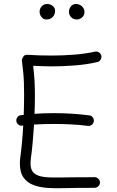

<svg xmlns="http://www.w3.org/2000/svg" viewBox="-20 -954 596 980"><path d="M63.5 -335.9Q62 -347.2 69.1 -356.2Q76.2 -365.2 86.9 -366.2Q94.2 -367.2 101.1 -367.7Q103 -420.4 103 -468.8Q103 -503.9 102.1 -531Q101.1 -558.1 98.6 -584.7Q96.2 -611.3 91.8 -643.6Q90.8 -651.9 97.9 -663.6Q105 -675.3 120.1 -674.3Q150.9 -672.4 181.6 -671.4Q212.4 -670.4 242.7 -670.4Q299.3 -670.4 358.6 -675Q418 -679.7 464.4 -690.4Q475.1 -692.9 484.9 -686.8Q494.6 -680.7 497.1 -669.9Q499.5 -659.2 493.4 -649.4Q487.3 -639.6 476.6 -637.2Q424.8 -625 363.3 -620.1Q301.8 -615.2 242.7 -615.2Q219.2 -615.2 195.8 -616.2Q172.4 -617.2 149.4 -618.2Q153.8 -579.1 156 -546.1Q158.2 -513.2 158.2 -468.8Q158.2 -423.3 156.2 -373Q203.6 -376.5 256.3 -376.5Q345.2 -376.5 435.1 -365.2Q446.3 -364.3 453.1 -355.2Q460 -346.2 459 -335Q457.5 -324.2 448.7 -317.1Q439.9 -310.1 428.7 -311.5Q386.2 -316.9 343.3 -319.1Q300.3 -321.3 256.3 -321.3Q229.5 -321.3 204.1 -320.6Q178.7 -319.8 153.8 -318.4Q150.9 -271 146.7 -225.8Q142.6 -180.7 137.2 -142.6Q135.7 -130.9 135.7 -119.6Q135.7 -86.4 153.3 -70.8Q170.9 -55.2 203.6 -51Q236.3 -46.9 283 -48.1Q329.6 -49.3 387.2 -49.3Q406.7 -49.3 425.3 -49.3Q443.8 -49.3 461.9 -49.8Q473.1 -49.8 481.4 -42Q489.7 -34.2 490.2 -22.9Q490.2 -11.7 482.2 -3.7Q474.1 4.4 462.9 4.4Q444.3 4.9 425.5 4.9Q406.7 4.9 387.2 4.9Q347.2 4.9 304.7 6.3Q262.2 7.8 222.4 5.1Q182.6 2.4 150.9 -9.5Q119.1 -21.5 100.3 -47.6Q81.5 -73.7 81.5 -119.6Q81.5 -134.8 83.5 -149.9Q88.4 -185.1 92.3 -227.1Q96.2 -269 98.6 -313Q96.2 -313 93.8 -312.5Q83 -311 73.7 -318.1Q64.5 -325.2 63.5 -335.9ZM411.1 -892.6Q411.1 -875.5 398.9 -865Q386.7 -854.5 371.1 -854.5Q354 -854.5 343 -866.5Q332 -878.4 332 -892.1Q332 -910.2 342.3 -921.9Q352.5 -933.6 367.2 -933.6Q385.7 -933.6 398.4 -921.6Q411.1 -909.7 411.1 -892.6ZM261.2 -898.9Q261.2 -879.4 248.8 -866.9Q236.3 -854.5 216.8 -854.5Q201.7 -854.5 191.9 -866.9Q182.1 -879.4 182.1 -894Q182.1 -910.6 193.4 -922.1Q204.6 -933.6 221.2 -933.6Q236.3 -933.6 248.8 -923.8Q261.2 -914.1 261.2 -898.9Z"/></svg>

Font: Mikhak Light
Style: Regular
Weight: 300
Designer: Amin Abedi
Version: Version 3.3